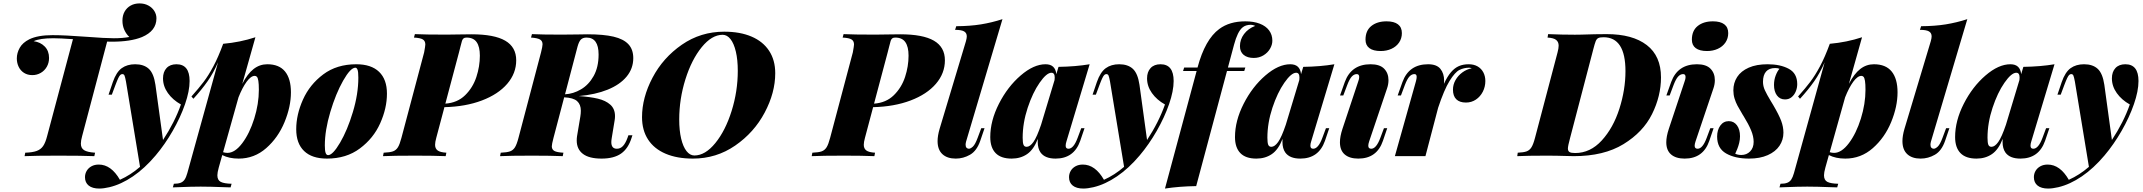

<svg xmlns="http://www.w3.org/2000/svg" viewBox="-20 -906 12436 1114"><path d="M887.7 -799.8Q887.7 -726.6 803.7 -690.9Q737.8 -664.1 630.4 -664.1Q611.8 -664.1 601.6 -664.6L456.5 -116.2Q449.2 -89.8 449.2 -72.8Q449.2 -46.4 468 -34.7Q486.8 -22.9 531.7 -20L527.3 0Q457 -2.9 318.4 -2.9Q185.5 -2.9 122.6 0L126.5 -20Q169.4 -21.5 193.1 -30.3Q216.8 -39.1 230.2 -58.6Q243.7 -78.1 253.4 -116.2L403.3 -678.7Q327.1 -684.1 289.6 -684.1Q210.9 -684.1 175.3 -667Q214.8 -661.6 239.7 -636Q264.6 -610.4 264.6 -569.8Q264.6 -541.5 251.7 -518.8Q238.8 -496.1 216.6 -483.2Q194.3 -470.2 167.5 -470.2Q139.6 -470.2 119.1 -483.4Q98.6 -496.6 88.1 -518.8Q77.6 -541 77.6 -566.9Q77.6 -598.6 94.5 -628.7Q111.3 -658.7 150.4 -678.2Q199.7 -702.1 284.7 -702.1Q355 -702.1 483.9 -692.4Q590.8 -684.1 640.6 -684.1Q691.4 -684.1 730.5 -691.4Q712.9 -707.5 701.7 -731.9Q690.4 -756.3 690.4 -786.1Q690.4 -816.4 703.1 -838.9Q715.8 -861.3 738.3 -873.8Q760.7 -886.2 789.6 -886.2Q818.4 -886.2 840.8 -874Q863.3 -861.8 875.5 -842Q887.7 -822.3 887.7 -799.8Z M1080.1 -436Q1080.1 -377.9 1053.5 -301.3Q1026.9 -224.6 981.7 -146Q936.5 -67.4 882.8 -3.9Q819.8 70.8 751.2 117.4Q682.6 164.1 614.7 180.2Q581.1 188 556.2 188Q516.1 188 494.6 170.7Q473.1 153.3 473.1 122.1Q473.1 102.1 482.9 85.4Q492.7 68.8 510.7 58.8Q528.8 48.8 553.2 48.8Q625 48.8 675.8 137.2Q737.8 109.4 792.5 62L710.9 -433.1Q706.1 -459 702.4 -467.5Q698.7 -476.1 689.9 -476.1Q683.1 -476.1 678 -471.2Q672.9 -466.3 666.5 -453.4Q660.2 -440.4 649.9 -413.1L628.9 -356.9H609.9L634.8 -430.2Q654.8 -487.8 686.3 -510.5Q717.8 -533.2 764.2 -533.2Q814.5 -533.2 843.3 -506.8Q872.1 -480.5 881.8 -414.1L925.8 -93.8Q993.7 -196.8 1029.8 -299.8Q982.4 -326.2 954.1 -366Q925.8 -405.8 925.8 -451.2Q925.8 -488.8 946.3 -511Q966.8 -533.2 1003.9 -533.2Q1080.1 -533.2 1080.1 -436Z M1668 -370.1Q1668 -287.6 1630.9 -197.5Q1593.8 -107.4 1524.7 -46.6Q1455.6 14.2 1364.7 14.2Q1309.1 14.2 1269.5 -6.3L1249 66.9Q1241.2 95.7 1241.2 110.8Q1241.2 139.2 1260.7 149.2Q1280.3 159.2 1323.7 160.2L1317.9 181.2L1284.2 180.2Q1197.8 176.8 1144 176.8Q1092.3 176.8 1010.3 180.2Q988.8 181.2 982.9 181.2L988.8 160.2Q1013.2 160.2 1027.8 154.5Q1042.5 148.9 1051.3 135.7Q1060.1 122.6 1066.9 98.1L1245.1 -544.9Q1218.8 -483.4 1184.3 -434.3Q1149.9 -385.3 1102.1 -333L1090.8 -346.2Q1133.8 -394.5 1161.6 -431.2Q1189.5 -467.8 1218 -521.2Q1246.6 -574.7 1274.9 -651.9Q1373 -660.6 1461.9 -689.9L1385.7 -419.4Q1416 -478 1451.4 -505.6Q1486.8 -533.2 1530.8 -533.2Q1599.6 -533.2 1633.8 -491.2Q1668 -449.2 1668 -370.1ZM1481.9 -384.8Q1481.9 -418.9 1479 -436.5Q1476.1 -454.1 1470.9 -460Q1465.8 -465.8 1458 -465.8Q1436 -465.8 1411.1 -431.9Q1386.2 -397.9 1363.8 -341.3L1274.4 -22.9Q1287.1 -19 1299.8 -19Q1343.3 -19 1385.7 -75.4Q1428.2 -131.8 1455.1 -217.8Q1481.9 -303.7 1481.9 -384.8Z M2046.9 -533.2Q2133.8 -533.2 2179.4 -489.3Q2225.1 -445.3 2225.1 -362.8Q2225.1 -278.3 2186 -190.9Q2147 -103.5 2068.1 -44.7Q1989.3 14.2 1877 14.2Q1790 14.2 1744.4 -29.8Q1698.7 -73.7 1698.7 -155.8Q1698.7 -240.7 1737.8 -328.1Q1776.9 -415.5 1855.5 -474.4Q1934.1 -533.2 2046.9 -533.2ZM1864.7 -62Q1864.7 -31.2 1869.4 -18.6Q1874 -5.9 1883.8 -5.9Q1910.6 -5.9 1953.1 -78.1Q1995.6 -150.4 2027.3 -255.6Q2059.1 -360.8 2059.1 -455.1Q2059.1 -489.7 2054.4 -501.5Q2049.8 -513.2 2042 -513.2Q2013.7 -513.2 1970.9 -438Q1928.2 -362.8 1896.5 -256.3Q1864.7 -149.9 1864.7 -62Z M2504.4 -65.9Q2504.4 -43.9 2519.3 -33Q2534.2 -22 2569.8 -20L2565.9 0Q2497.1 -2.9 2392.1 -2.9Q2262.2 -2.9 2202.1 0L2206.1 -20Q2242.2 -21.5 2260 -27.8Q2277.8 -34.2 2288.6 -51.3Q2299.3 -68.4 2309.1 -106L2440.9 -602.1Q2447.8 -640.1 2447.8 -647.9Q2447.8 -668 2433.6 -677Q2419.4 -686 2381.8 -688L2387.2 -708Q2445.3 -705.1 2569.8 -705.1Q2593.8 -705.1 2641.6 -706.1Q2690.4 -707 2715.8 -707Q2847.7 -707 2911.4 -669.9Q2975.1 -632.8 2975.1 -556.2Q2975.1 -480.5 2922.9 -419.7Q2870.6 -358.9 2775.9 -323Q2681.2 -287.1 2558.6 -284.2L2511.2 -106Q2504.4 -81.5 2504.4 -65.9ZM2764.2 -583Q2764.2 -634.8 2745.6 -661.4Q2727.1 -688 2687 -688Q2675.8 -688 2669.9 -683.6Q2664.1 -679.2 2660.6 -669.4Q2657.2 -659.7 2651.9 -636.7L2643.1 -602.1L2564 -304.7Q2633.8 -309.6 2678.7 -353.5Q2723.6 -397.5 2743.9 -459.2Q2764.2 -521 2764.2 -583Z M3649.4 -121.1 3645 -107.9Q3625.5 -44.4 3583.7 -15.1Q3542 14.2 3470.2 14.2Q3397.9 14.2 3362.1 -13.2Q3326.2 -40.5 3326.2 -90.8Q3326.2 -104.5 3328.1 -116.2L3347.2 -230Q3350.1 -247.6 3350.1 -263.7Q3350.1 -299.8 3328.4 -319.3Q3306.6 -338.9 3253.4 -341.3L3191.4 -106Q3181.6 -68.8 3181.6 -57.1Q3181.6 -38.6 3196.3 -30.3Q3210.9 -22 3249 -20L3245.1 0Q3176.3 -2.9 3067.4 -2.9Q2941.4 -2.9 2881.3 0L2885.3 -20Q2921.4 -21.5 2939.2 -27.8Q2957 -34.2 2967.8 -51.3Q2978.5 -68.4 2988.3 -106L3119.1 -602.1Q3127.9 -637.2 3127.9 -648.9Q3127.9 -668 3113.3 -676.8Q3098.6 -685.5 3061 -688L3066.4 -708Q3124.5 -705.1 3236.3 -705.1Q3279.3 -705.1 3332 -706.1Q3373 -707 3389.2 -707Q3481.4 -707 3539.6 -693.4Q3597.7 -679.7 3626 -649.4Q3654.3 -619.1 3654.3 -568.8Q3654.3 -508.3 3615.5 -461.4Q3576.7 -414.6 3505.4 -385.7Q3434.1 -356.9 3337.9 -348.6Q3403.8 -344.2 3449 -333.5Q3494.1 -322.8 3521.2 -298.6Q3548.3 -274.4 3548.3 -232.4Q3548.3 -220.2 3546.4 -209L3529.3 -105Q3526.9 -90.3 3526.9 -81.5Q3526.9 -43 3559.1 -43Q3579.6 -43 3594.5 -58.8Q3609.4 -74.7 3621.1 -106.9L3626 -121.1ZM3331.1 -636.2 3258.3 -358.9Q3306.2 -361.3 3350.8 -387.5Q3395.5 -413.6 3424.3 -464.8Q3453.1 -516.1 3453.1 -589.8Q3453.1 -688 3383.3 -688Q3362.3 -688 3350.8 -677Q3339.4 -666 3331.1 -636.2Z M4182.1 -722.2Q4273.9 -722.2 4340.3 -693.8Q4406.7 -665.5 4442.4 -611.3Q4478 -557.1 4478 -481Q4478 -368.2 4416.7 -252.7Q4355.5 -137.2 4245.8 -61.5Q4136.2 14.2 4000 14.2Q3908.2 14.2 3841.8 -14.2Q3775.4 -42.5 3740.2 -96.4Q3705.1 -150.4 3705.1 -226.1Q3705.1 -339.4 3765.9 -455.1Q3826.7 -570.8 3936 -646.5Q4045.4 -722.2 4182.1 -722.2ZM3920.9 -212.9Q3920.9 -148.9 3932.1 -101.6Q3943.4 -54.2 3963.4 -29.1Q3983.4 -3.9 4008.8 -3.9Q4071.8 -3.9 4130.4 -75.9Q4189 -147.9 4224.9 -262.2Q4260.7 -376.5 4260.7 -495.1Q4260.7 -559.1 4249.5 -606.4Q4238.3 -653.8 4218.5 -679Q4198.7 -704.1 4172.9 -704.1Q4109.9 -704.1 4051.3 -632.1Q3992.7 -560.1 3956.8 -445.8Q3920.9 -331.5 3920.9 -212.9Z M4991.7 -65.9Q4991.7 -43.9 5006.6 -33Q5021.5 -22 5057.1 -20L5053.2 0Q4984.4 -2.9 4879.4 -2.9Q4749.5 -2.9 4689.5 0L4693.4 -20Q4729.5 -21.5 4747.3 -27.8Q4765.1 -34.2 4775.9 -51.3Q4786.6 -68.4 4796.4 -106L4928.2 -602.1Q4935.1 -640.1 4935.1 -647.9Q4935.1 -668 4920.9 -677Q4906.7 -686 4869.1 -688L4874.5 -708Q4932.6 -705.1 5057.1 -705.1Q5081.1 -705.1 5128.9 -706.1Q5177.7 -707 5203.1 -707Q5335 -707 5398.7 -669.9Q5462.4 -632.8 5462.4 -556.2Q5462.4 -480.5 5410.2 -419.7Q5357.9 -358.9 5263.2 -323Q5168.5 -287.1 5045.9 -284.2L4998.5 -106Q4991.7 -81.5 4991.7 -65.9ZM5251.5 -583Q5251.5 -634.8 5232.9 -661.4Q5214.4 -688 5174.3 -688Q5163.1 -688 5157.2 -683.6Q5151.4 -679.2 5147.9 -669.4Q5144.5 -659.7 5139.2 -636.7L5130.4 -602.1L5051.3 -304.7Q5121.1 -309.6 5166 -353.5Q5210.9 -397.5 5231.2 -459.2Q5251.5 -521 5251.5 -583Z M5582.5 -66.4Q5582.5 -54.2 5588.1 -48.6Q5593.8 -43 5601.6 -43Q5611.3 -43 5624.8 -55.4Q5638.2 -67.9 5652.3 -106L5673.3 -162.1H5692.4L5667.5 -88.9Q5647.5 -30.8 5608.4 -8.3Q5569.3 14.2 5525.4 14.2Q5475.6 14.2 5447.8 -11.7Q5419.9 -37.6 5419.9 -87.4Q5419.9 -118.2 5431.6 -158.2L5584.5 -667Q5589.4 -685.1 5589.4 -694.8Q5589.4 -714.8 5573.7 -723.9Q5558.1 -732.9 5521.5 -732.9L5528.3 -753.9Q5607.9 -754.4 5671.4 -764.6Q5734.9 -774.9 5796.4 -794.9L5585.4 -85Q5582.5 -74.2 5582.5 -66.4Z M6272.5 -162.1 6247.6 -88.9Q6211.4 14.2 6104.5 14.2Q6043 14.2 6017.6 -21Q6001 -44.4 6001 -82.5Q6001 -93.8 6001.5 -100.1Q5977.5 -38.1 5939.5 -12Q5901.4 14.2 5849.6 14.2Q5787.6 14.2 5756.6 -17.8Q5725.6 -49.8 5725.6 -110.8Q5725.6 -205.1 5775.9 -304Q5826.2 -402.8 5901.9 -468Q5977.5 -533.2 6046.4 -533.2Q6103 -533.2 6108.9 -475.6L6121.6 -518.1Q6220.7 -519.5 6302.2 -533.2L6167.5 -85Q6163.1 -71.8 6163.1 -60.5Q6163.1 -43 6179.2 -43Q6209 -43 6232.4 -106L6253.4 -162.1ZM6020.5 -182.6 6098.6 -441.4Q6099.6 -452.1 6099.6 -456.1Q6099.6 -483.9 6080.6 -483.9Q6052.2 -483.9 6012 -426Q5971.7 -368.2 5942.6 -280.3Q5913.6 -192.4 5913.6 -106.9Q5913.6 -77.6 5918.5 -65.9Q5923.3 -54.2 5936.5 -54.2Q5956.1 -54.2 5976.1 -82.3Q5996.1 -110.4 6020.5 -182.6Z M6789.6 -436Q6789.6 -377.9 6762.9 -301.3Q6736.3 -224.6 6691.2 -146Q6646 -67.4 6592.3 -3.9Q6529.3 70.8 6460.7 117.4Q6392.1 164.1 6324.2 180.2Q6290.5 188 6265.6 188Q6225.6 188 6204.1 170.7Q6182.6 153.3 6182.6 122.1Q6182.6 102.1 6192.4 85.4Q6202.1 68.8 6220.2 58.8Q6238.3 48.8 6262.7 48.8Q6334.5 48.8 6385.3 137.2Q6447.3 109.4 6502 62L6420.4 -433.1Q6415.5 -459 6411.9 -467.5Q6408.2 -476.1 6399.4 -476.1Q6392.6 -476.1 6387.5 -471.2Q6382.3 -466.3 6376 -453.4Q6369.6 -440.4 6359.4 -413.1L6338.4 -356.9H6319.3L6344.2 -430.2Q6364.3 -487.8 6395.8 -510.5Q6427.2 -533.2 6473.6 -533.2Q6523.9 -533.2 6552.7 -506.8Q6581.5 -480.5 6591.3 -414.1L6635.3 -93.8Q6703.1 -196.8 6739.3 -299.8Q6691.9 -326.2 6663.6 -366Q6635.3 -405.8 6635.3 -451.2Q6635.3 -488.8 6655.8 -511Q6676.3 -533.2 6713.4 -533.2Q6789.6 -533.2 6789.6 -436Z M7362.3 -669.9Q7362.3 -646 7348.6 -622.8Q7335 -599.6 7310.3 -584.7Q7285.6 -569.8 7254.4 -569.8Q7217.3 -569.8 7195.8 -587.6Q7174.3 -605.5 7174.3 -638.2Q7174.3 -676.8 7198 -708.5Q7221.7 -740.2 7263.2 -755.9Q7249 -762.2 7237.3 -762.2Q7207 -762.2 7188.5 -746.1Q7160.2 -722.2 7140.1 -647L7104.5 -514.2H7205.6L7199.2 -494.1H7099.1L6920.4 173.8Q6821.3 175.3 6739.3 188L6922.9 -494.1H6844.2L6850.6 -514.2H6928.2Q6971.7 -677.2 7054.2 -737.8Q7113.8 -782.2 7205.6 -782.2Q7253.9 -782.2 7289.3 -768.6Q7324.7 -754.9 7343.5 -729.5Q7362.3 -704.1 7362.3 -669.9Z M7692.4 -162.1 7667.5 -88.9Q7631.3 14.2 7524.4 14.2Q7462.9 14.2 7437.5 -21Q7420.9 -44.4 7420.9 -82.5Q7420.9 -93.8 7421.4 -100.1Q7397.5 -38.1 7359.4 -12Q7321.3 14.2 7269.5 14.2Q7207.5 14.2 7176.5 -17.8Q7145.5 -49.8 7145.5 -110.8Q7145.5 -205.1 7195.8 -304Q7246.1 -402.8 7321.8 -468Q7397.5 -533.2 7466.3 -533.2Q7522.9 -533.2 7528.8 -475.6L7541.5 -518.1Q7640.6 -519.5 7722.2 -533.2L7587.4 -85Q7583 -71.8 7583 -60.5Q7583 -43 7599.1 -43Q7628.9 -43 7652.3 -106L7673.3 -162.1ZM7440.4 -182.6 7518.6 -441.4Q7519.5 -452.1 7519.5 -456.1Q7519.5 -483.9 7500.5 -483.9Q7472.2 -483.9 7431.9 -426Q7391.6 -368.2 7362.5 -280.3Q7333.5 -192.4 7333.5 -106.9Q7333.5 -77.6 7338.4 -65.9Q7343.3 -54.2 7356.4 -54.2Q7376 -54.2 7396 -82.3Q7416 -110.4 7440.4 -182.6Z M8024.9 -782.2Q8068.4 -782.2 8091.1 -764.9Q8113.8 -747.6 8113.8 -713.9Q8113.8 -683.1 8097.7 -659.4Q8081.5 -635.7 8053.5 -622.8Q8025.4 -609.9 7990.7 -609.9Q7947.8 -609.9 7925.3 -626.7Q7902.8 -643.6 7902.8 -675.8Q7902.8 -728 7936.5 -755.1Q7970.2 -782.2 8024.9 -782.2ZM7866.2 -459Q7866.2 -476.1 7852.1 -476.1Q7836.4 -476.1 7823.2 -461.9Q7810.1 -447.8 7796.9 -413.1L7773.9 -352.1H7754.9L7782.7 -430.2Q7820.3 -533.2 7932.1 -533.2Q7985.8 -533.2 8011 -507.3Q8036.1 -481.4 8036.1 -440.9Q8036.1 -417 8027.8 -393.1L7923.8 -85Q7918.9 -70.3 7918.9 -60.5Q7918.9 -43 7936 -43Q7965.3 -43 7988.8 -106L8009.8 -162.1H8028.8L8003.9 -88.9Q7968.8 14.2 7860.8 14.2Q7810.1 14.2 7782.2 -9.8Q7754.4 -33.7 7754.4 -80.6Q7754.4 -113.8 7769 -158.2L7860.8 -434.1Q7866.2 -448.2 7866.2 -459Z M8598.1 -436Q8598.1 -402.8 8583.5 -374Q8568.8 -345.2 8543.2 -328.1Q8517.6 -311 8485.4 -311Q8448.7 -311 8429.4 -330.1Q8410.2 -349.1 8410.2 -386.2Q8410.2 -415 8425 -441.4Q8439.9 -467.8 8465.1 -486.1Q8490.2 -504.4 8519.5 -509.8Q8509.3 -513.2 8505.4 -513.2Q8473.6 -513.2 8447.8 -500.2Q8421.9 -487.3 8390.4 -436.3Q8358.9 -385.3 8324.2 -280.8L8250.5 0H8073.2L8195.3 -434.1Q8199.7 -450.2 8199.7 -460Q8199.7 -476.1 8186.5 -476.1Q8170.9 -476.1 8157.7 -461.9Q8144.5 -447.8 8131.3 -413.1L8108.4 -352.1H8089.4L8117.2 -430.2Q8154.8 -533.2 8266.1 -533.2Q8315.4 -533.2 8337.2 -506.6Q8358.9 -480 8358.9 -438Q8358.9 -432.1 8357.9 -419.4Q8377.4 -462.4 8398.7 -487.1Q8419.9 -511.7 8444.6 -522.5Q8469.2 -533.2 8501.5 -533.2Q8531.7 -533.2 8553.5 -520.5Q8575.2 -507.8 8586.7 -485.6Q8598.1 -463.4 8598.1 -436Z M9111.3 0Q9102.1 0 9065.9 -1Q9010.3 -2.9 8953.1 -2.9Q8843.3 -2.9 8783.2 0L8786.1 -20Q8820.3 -21.5 8837.6 -27.8Q8855 -34.2 8865.7 -51.5Q8876.5 -68.8 8886.2 -106L9017.1 -602.1Q9023.4 -626 9023.4 -641.1Q9023.4 -662.6 9009 -674.3Q8994.6 -686 8959 -688L8962.4 -708Q9042 -704.6 9117.7 -704.6L9154.3 -705.1Q9237.8 -708 9302.2 -708Q9452.1 -708 9534.7 -644.5Q9617.2 -581.1 9617.2 -457Q9617.2 -348.6 9565.2 -243.9Q9513.2 -139.2 9399.4 -69.6Q9285.6 0 9111.3 0ZM9411.1 -493.2Q9411.1 -689.9 9284.2 -689.9Q9262.7 -689.9 9253.2 -685.1Q9243.7 -680.2 9238.3 -666.7Q9232.9 -653.3 9223.6 -617.2L9220.2 -604L9089.4 -104Q9077.1 -58.6 9077.1 -44.4Q9077.1 -29.8 9086.4 -23.9Q9095.7 -18.1 9119.1 -18.1Q9207 -18.1 9273.7 -91.1Q9340.3 -164.1 9375.7 -274.7Q9411.1 -385.3 9411.1 -493.2Z M9918.5 -782.2Q9961.9 -782.2 9984.6 -764.9Q10007.3 -747.6 10007.3 -713.9Q10007.3 -683.1 9991.2 -659.4Q9975.1 -635.7 9947 -622.8Q9918.9 -609.9 9884.3 -609.9Q9841.3 -609.9 9818.8 -626.7Q9796.4 -643.6 9796.4 -675.8Q9796.4 -728 9830.1 -755.1Q9863.8 -782.2 9918.5 -782.2ZM9759.8 -459Q9759.8 -476.1 9745.6 -476.1Q9730 -476.1 9716.8 -461.9Q9703.6 -447.8 9690.4 -413.1L9667.5 -352.1H9648.4L9676.3 -430.2Q9713.9 -533.2 9825.7 -533.2Q9879.4 -533.2 9904.5 -507.3Q9929.7 -481.4 9929.7 -440.9Q9929.7 -417 9921.4 -393.1L9817.4 -85Q9812.5 -70.3 9812.5 -60.5Q9812.5 -43 9829.6 -43Q9858.9 -43 9882.3 -106L9903.3 -162.1H9922.4L9897.5 -88.9Q9862.3 14.2 9754.4 14.2Q9703.6 14.2 9675.8 -9.8Q9647.9 -33.7 9647.9 -80.6Q9647.9 -113.8 9662.6 -158.2L9754.4 -434.1Q9759.8 -448.2 9759.8 -459Z M10083 -6.8Q10114.3 -6.8 10134.5 -27.6Q10154.8 -48.3 10154.8 -83Q10154.8 -114.3 10139.9 -150.1Q10125 -186 10096.7 -231.9L10090.8 -241.2Q10071.8 -272.9 10061.3 -292.5Q10050.8 -312 10043.9 -334.7Q10037.1 -357.4 10037.1 -381.8Q10037.1 -425.3 10059.3 -459.5Q10081.5 -493.7 10126.2 -513.4Q10170.9 -533.2 10235.8 -533.2Q10309.6 -533.2 10358.6 -506.8Q10407.7 -480.5 10407.7 -418Q10407.7 -396.5 10399.4 -376Q10391.1 -355.5 10375.2 -342.3Q10359.4 -329.1 10336.9 -329.1Q10307.1 -329.1 10290 -352.3Q10272.9 -375.5 10272.9 -413.1Q10272.9 -442.4 10282.7 -468Q10292.5 -493.7 10304.7 -506.8Q10295.9 -511.2 10279.8 -511.2Q10244.6 -511.2 10226.8 -490.7Q10209 -470.2 10209 -431.2Q10209 -406.2 10220 -382.3Q10231 -358.4 10253.9 -320.3L10268.1 -296.9Q10301.3 -240.2 10314.5 -205.1Q10327.6 -169.9 10327.6 -136.2Q10327.6 -94.2 10304.7 -60.1Q10281.7 -25.9 10236.6 -5.9Q10191.4 14.2 10127.9 14.2Q10047.4 14.2 9995.1 -15.6Q9942.9 -45.4 9942.9 -113.8Q9942.9 -151.9 9961.4 -177.5Q9980 -203.1 10010.7 -203.1Q10040 -203.1 10057.9 -179Q10075.7 -154.8 10075.7 -115.2Q10075.7 -95.7 10071 -76.9Q10066.4 -58.1 10059.8 -41.7Q10053.2 -25.4 10047.9 -14.2Q10063 -6.8 10083 -6.8Z M10989.7 -370.1Q10989.7 -287.6 10952.6 -197.5Q10915.5 -107.4 10846.4 -46.6Q10777.3 14.2 10686.5 14.2Q10630.9 14.2 10591.3 -6.3L10570.8 66.9Q10563 95.7 10563 110.8Q10563 139.2 10582.5 149.2Q10602.1 159.2 10645.5 160.2L10639.6 181.2L10606 180.2Q10519.5 176.8 10465.8 176.8Q10414.1 176.8 10332 180.2Q10310.5 181.2 10304.7 181.2L10310.5 160.2Q10335 160.2 10349.6 154.5Q10364.3 148.9 10373 135.7Q10381.8 122.6 10388.7 98.1L10566.9 -544.9Q10540.5 -483.4 10506.1 -434.3Q10471.7 -385.3 10423.8 -333L10412.6 -346.2Q10455.6 -394.5 10483.4 -431.2Q10511.2 -467.8 10539.8 -521.2Q10568.4 -574.7 10596.7 -651.9Q10694.8 -660.6 10783.7 -689.9L10707.5 -419.4Q10737.8 -478 10773.2 -505.6Q10808.6 -533.2 10852.5 -533.2Q10921.4 -533.2 10955.6 -491.2Q10989.7 -449.2 10989.7 -370.1ZM10803.7 -384.8Q10803.7 -418.9 10800.8 -436.5Q10797.9 -454.1 10792.7 -460Q10787.6 -465.8 10779.8 -465.8Q10757.8 -465.8 10732.9 -431.9Q10708 -397.9 10685.5 -341.3L10596.2 -22.9Q10608.9 -19 10621.6 -19Q10665 -19 10707.5 -75.4Q10750 -131.8 10776.9 -217.8Q10803.7 -303.7 10803.7 -384.8Z M11180.7 -66.4Q11180.7 -54.2 11186.3 -48.6Q11191.9 -43 11199.7 -43Q11209.5 -43 11222.9 -55.4Q11236.3 -67.9 11250.5 -106L11271.5 -162.1H11290.5L11265.6 -88.9Q11245.6 -30.8 11206.5 -8.3Q11167.5 14.2 11123.5 14.2Q11073.7 14.2 11045.9 -11.7Q11018.1 -37.6 11018.1 -87.4Q11018.1 -118.2 11029.8 -158.2L11182.6 -667Q11187.5 -685.1 11187.5 -694.8Q11187.5 -714.8 11171.9 -723.9Q11156.2 -732.9 11119.6 -732.9L11126.5 -753.9Q11206.1 -754.4 11269.5 -764.6Q11333 -774.9 11394.5 -794.9L11183.6 -85Q11180.7 -74.2 11180.7 -66.4Z M11870.6 -162.1 11845.7 -88.9Q11809.6 14.2 11702.6 14.2Q11641.1 14.2 11615.7 -21Q11599.1 -44.4 11599.1 -82.5Q11599.1 -93.8 11599.6 -100.1Q11575.7 -38.1 11537.6 -12Q11499.5 14.2 11447.8 14.2Q11385.7 14.2 11354.7 -17.8Q11323.7 -49.8 11323.7 -110.8Q11323.7 -205.1 11374 -304Q11424.3 -402.8 11500 -468Q11575.7 -533.2 11644.5 -533.2Q11701.2 -533.2 11707 -475.6L11719.7 -518.1Q11818.8 -519.5 11900.4 -533.2L11765.6 -85Q11761.2 -71.8 11761.2 -60.5Q11761.2 -43 11777.3 -43Q11807.1 -43 11830.6 -106L11851.6 -162.1ZM11618.7 -182.6 11696.8 -441.4Q11697.8 -452.1 11697.8 -456.1Q11697.8 -483.9 11678.7 -483.9Q11650.4 -483.9 11610.1 -426Q11569.8 -368.2 11540.8 -280.3Q11511.7 -192.4 11511.7 -106.9Q11511.7 -77.6 11516.6 -65.9Q11521.5 -54.2 11534.7 -54.2Q11554.2 -54.2 11574.2 -82.3Q11594.2 -110.4 11618.7 -182.6Z M12387.7 -436Q12387.7 -377.9 12361.1 -301.3Q12334.5 -224.6 12289.3 -146Q12244.1 -67.4 12190.4 -3.9Q12127.4 70.8 12058.8 117.4Q11990.2 164.1 11922.4 180.2Q11888.7 188 11863.8 188Q11823.7 188 11802.2 170.7Q11780.8 153.3 11780.8 122.1Q11780.8 102.1 11790.5 85.4Q11800.3 68.8 11818.4 58.8Q11836.4 48.8 11860.8 48.8Q11932.6 48.8 11983.4 137.2Q12045.4 109.4 12100.1 62L12018.6 -433.1Q12013.7 -459 12010 -467.5Q12006.3 -476.1 11997.6 -476.1Q11990.7 -476.1 11985.6 -471.2Q11980.5 -466.3 11974.1 -453.4Q11967.8 -440.4 11957.5 -413.1L11936.5 -356.9H11917.5L11942.4 -430.2Q11962.4 -487.8 11993.9 -510.5Q12025.4 -533.2 12071.8 -533.2Q12122.1 -533.2 12150.9 -506.8Q12179.7 -480.5 12189.5 -414.1L12233.4 -93.8Q12301.3 -196.8 12337.4 -299.8Q12290 -326.2 12261.7 -366Q12233.4 -405.8 12233.4 -451.2Q12233.4 -488.8 12253.9 -511Q12274.4 -533.2 12311.5 -533.2Q12387.7 -533.2 12387.7 -436Z"/></svg>

Font: TypoPRO Playfair Display
Style: Italic
Weight: 900
Italic angle: -14°
Designer: Claus Eggers Sørensen
Foundry: Claus Eggers Sørensen
Version: Version 1.004;PS 001.004;hotconv 1.0.70;makeotf.lib2.5.58329